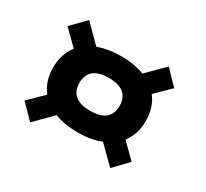

<svg xmlns="http://www.w3.org/2000/svg" viewBox="-115 -809 939 876"><g transform="rotate(30 355.0 -370.5)"><path d="M127 -100.5 55 -174 131.5 -249Q113 -272 102.8 -302.2Q92.5 -332.5 92.5 -370Q92.5 -407.5 102.8 -437.8Q113 -468 131.5 -491L55 -566L127 -639.5L216 -550Q269 -570 337.5 -570Q406 -570 459 -549.5L547.5 -637.5L618 -564L542.5 -490Q561 -467 571 -437Q581 -407 581 -370Q581 -333 571 -303Q561 -273 543 -250L618 -176L547.5 -102.5L459.5 -190Q406.5 -169 337.5 -169Q268.5 -169 215.5 -189.5ZM337.5 -283Q443 -283 443 -370Q443 -411 417 -433.5Q391 -456 337.5 -456Q283.5 -456 257.5 -433.5Q231.5 -411 231.5 -370Q231.5 -283 337.5 -283Z"/></g></svg>

Font: League Mono
Style: Bold
Weight: 700
Width: 6
Designer: Tyler Finck
Foundry: The League of Moveable Type / Tyler Finck
Version: Version 2.300;RELEASE